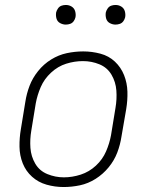

<svg xmlns="http://www.w3.org/2000/svg" viewBox="-20 -745 616 773"><path d="M236 8Q269 8 302 1Q335 -6 365 -25Q395 -44 417.5 -71.5Q440 -99 452 -130.5Q464 -162 469 -195L488 -305Q494 -341 493 -376Q492 -411 479.5 -442.5Q467 -474 442.5 -497Q418 -520 384 -529Q350 -538 315 -538Q282 -538 249 -531Q216 -524 186 -505.5Q156 -487 133.5 -459Q111 -431 99 -399.5Q87 -368 82 -335L64 -225Q58 -190 58.5 -154.5Q59 -119 71.5 -87.5Q84 -56 109 -33.5Q134 -11 167.5 -1.5Q201 8 236 8ZM237 -31Q203 -31 171 -44Q139 -57 122 -86Q105 -115 102.5 -149.5Q100 -184 106 -219L124 -329Q130 -362 144 -394.5Q158 -427 185.5 -452.5Q213 -478 246.5 -488.5Q280 -499 314 -499Q349 -499 380.5 -486Q412 -473 429 -444Q446 -415 448.5 -380.5Q451 -346 445 -311L427 -201Q421 -168 407 -135.5Q393 -103 366 -78Q339 -53 305 -42Q271 -31 237 -31ZM445 -646Q454 -646 462.5 -649Q471 -652 476.5 -659.5Q482 -667 484 -676Q486 -688 482.5 -700Q479 -712 468.5 -718.5Q458 -725 445 -725Q436 -725 427.5 -722Q419 -719 413.5 -711Q408 -703 406 -695Q404 -682 407.5 -670Q411 -658 422 -652Q433 -646 445 -646ZM245 -646Q254 -646 262.5 -649Q271 -652 276.5 -659.5Q282 -667 284 -676Q286 -688 282.5 -700Q279 -712 268.5 -718.5Q258 -725 245 -725Q236 -725 227.5 -722Q219 -719 213.5 -711Q208 -703 206 -695Q204 -682 207.5 -670Q211 -658 222 -652Q233 -646 245 -646Z"/></svg>

Font: Iosevka Sparkle XLtObl
Style: Regular
Weight: 200
Italic angle: -9°
Designer: Belleve Invis
Foundry: Belleve Invis
Version: Version 4.5.0; ttfautohint (v1.8.3)